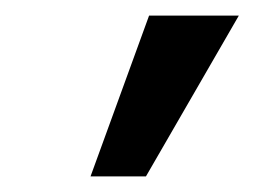

<svg xmlns="http://www.w3.org/2000/svg" viewBox="-20 -731 326 246"><path d="M96 -505 171 -711H286L167 -505Z"/></svg>

Font: Ysabeau
Style: Bold Italic
Weight: 700
Italic angle: -12°
Designer: Christian Thalmann (Catharsis Fonts)
Version: Version 2.002